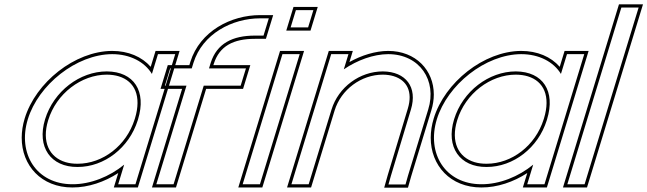

<svg xmlns="http://www.w3.org/2000/svg" viewBox="-20 -834 3001 890"><path d="M108.9 -281C157.8 -441 333.8 -582 499.7 -583C583.3 -583 650.3 -547.1 684.2 -491.3L700 -543L712.2 -583H792.2L780 -543L701.1 -284.8L699.9 -281L620.1 -20L607.9 20H527.9L540.1 -20L555.6 -70.8C488 -15.1 399.3 20.5 315.4 20C148.6 20 60.3 -122 108.9 -281ZM188.9 -281C149.5 -152 215.3 -59 339.8 -60C463.7 -60 578.5 -148.8 618.5 -276.3L619.9 -281C659.7 -411 601.5 -502 475.3 -503C349.9 -503 228.7 -411 188.9 -281ZM94.6 -285.4C85.2 -254.8 80.7 -224.7 80.6 -195.8C80.4 -66.9 171.3 35 315.3 35C388.8 35.4 464.5 9.5 528.1 -31.9L507.6 35H619L812.5 -598H701.1L678.6 -524.3C637.7 -571 574.7 -598 499.7 -598C326.1 -597 145.4 -451.6 94.6 -285.4ZM203.3 -276.6C241.2 -400.6 357.2 -488 475.2 -488C495.9 -487.8 514.5 -485.1 530.6 -480.2C604.7 -457.6 636.9 -387.9 605.6 -285.4L604.1 -280.7C566 -159.1 456.5 -75 339.8 -75C318.7 -74.8 300 -77.5 283.3 -82.5C208.7 -105 172.5 -176.2 203.3 -276.6Z M1186 -749H1226L1201.5 -669H1161.5C1058.5 -669 985.4 -633 956.8 -543L948.8 -517H1080.1H1120.1L1095.6 -437H1055.6H924.4L796.9 -20L784.6 20H704.6L716.9 -20L844.4 -437H784.4H744.4L768.8 -517H808.8H868.8L876.8 -543C918.7 -677 1055.4 -749 1186 -749ZM1186 -764C1050.6 -764 906.9 -689.5 862.4 -547.4L857.7 -532H757.7L724.1 -422H824.1L684.4 35H795.7L935.5 -422H1106.7L1140.3 -532H969.1L971.1 -538.5C997.2 -620.7 1062 -654 1161.5 -654H1212.6L1246.3 -764Z M1367.2 -707H1327.2L1351.6 -787H1391.6H1392.6H1432.6L1408.2 -707H1368.2ZM1277 -543 1289.2 -583H1369.2L1357 -543L1197.1 -20L1184.9 20H1104.9L1117.1 -20ZM1306.9 -692H1419.3L1452.9 -802H1340.5ZM1278.1 -598 1084.6 35H1196L1389.5 -598Z M1573.7 -512.6C1636.8 -555.4 1710.5 -582.5 1779.2 -583C1925.3 -583 2007.1 -461 1964.8 -326L1871.3 -20L1859.7 21H1780.7L1792 -19L1884.7 -326C1916.5 -430 1861.4 -502 1754.8 -503C1647.8 -503 1548.5 -430 1516.7 -326L1504.4 -286L1423.1 -20L1410.9 20H1330.9L1343.1 -20L1424.4 -286L1436.7 -326L1503 -543L1515.2 -583H1595.2L1583 -543ZM1599.7 -546.3 1615.5 -598H1504.1L1310.6 35H1422L1531 -321.6C1560.9 -419.2 1654.6 -488 1754.7 -488C1773.3 -487.8 1790.1 -485.3 1804.7 -480.9C1866 -462.2 1894.4 -409 1870.3 -330.3L1777.6 -23.2L1760.9 36H1871.1L1885.7 -15.8L1979.1 -321.6C1987 -346.8 1990.9 -371.9 1990.9 -396C1991 -508.6 1907.1 -598 1779.2 -598C1718.9 -597.6 1655.8 -577.6 1599.7 -546.3Z M2004.9 -281C2053.8 -441 2229.8 -582 2395.7 -583C2479.3 -583 2546.3 -547.1 2580.2 -491.3L2596 -543L2608.2 -583H2688.2L2676 -543L2597.1 -284.8L2595.9 -281L2516.1 -20L2503.9 20H2423.9L2436.1 -20L2451.6 -70.8C2384 -15.1 2295.3 20.5 2211.4 20C2044.6 20 1956.3 -122 2004.9 -281ZM2084.9 -281C2045.5 -152 2111.3 -59 2235.8 -60C2359.7 -60 2474.5 -148.8 2514.5 -276.3L2515.9 -281C2555.7 -411 2497.5 -502 2371.3 -503C2245.9 -503 2124.7 -411 2084.9 -281ZM1990.6 -285.4C1981.2 -254.8 1976.7 -224.7 1976.6 -195.8C1976.4 -66.9 2067.3 35 2211.3 35C2284.8 35.4 2360.5 9.5 2424.1 -31.9L2403.6 35H2515L2708.5 -598H2597.1L2574.6 -524.3C2533.7 -571 2470.7 -598 2395.7 -598C2222.1 -597 2041.4 -451.6 1990.6 -285.4ZM2099.3 -276.6C2137.2 -400.6 2253.2 -488 2371.2 -488C2391.9 -487.8 2410.5 -485.1 2426.6 -480.2C2500.7 -457.6 2532.9 -387.9 2501.6 -285.4L2500.1 -280.7C2462 -159.1 2352.5 -75 2235.8 -75C2214.7 -74.8 2196 -77.5 2179.3 -82.5C2104.7 -105 2068.5 -176.2 2099.3 -276.6Z M2848 -759 2860.3 -799H2940.3L2928 -759L2702.1 -20L2689.9 20H2609.9L2622.1 -20ZM2849.2 -814 2589.6 35H2701L2960.6 -814Z"/></svg>

Font: Nordica Plus
Style: NordicaClassicLtExtOblOl
Weight: 300
Version: Version 1.01